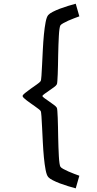

<svg xmlns="http://www.w3.org/2000/svg" viewBox="-20 -821 528 1041"><path d="M102.5 -300.3Q102.5 -306.2 116 -316.9Q129.4 -327.6 146.5 -339.8Q163.6 -352.1 179.4 -363Q195.3 -374 200.2 -380.9Q203.1 -384.8 204.8 -410.2Q206.5 -435.5 208.3 -472.2Q210 -508.8 212.2 -551.5Q214.4 -594.2 218 -632.8Q221.7 -671.4 227.3 -700.7Q232.9 -730 241.7 -739.7Q249 -748 266.1 -756.8Q283.2 -765.6 304.4 -773.7Q325.7 -781.7 348.6 -788.8Q371.6 -795.9 390.6 -800.8L410.2 -732.4Q397.9 -728 381.8 -721.9Q365.7 -715.8 350.3 -709Q335 -702.1 323 -695.3Q311 -688.5 307.6 -683.6Q304.7 -679.2 302.5 -664.1Q300.3 -648.9 299.1 -626.7Q297.9 -604.5 296.9 -577.4Q295.9 -550.3 295.4 -522.2Q294.9 -494.1 294.4 -467Q293.9 -439.9 293 -418.2Q292 -396.5 291 -381.8Q290 -367.2 288.1 -363.8Q284.7 -356.9 272.2 -347.9Q259.8 -338.9 246.3 -329.6Q232.9 -320.3 221.7 -312.3Q210.4 -304.2 210 -300.3Q210.4 -296.4 221.7 -288.3Q232.9 -280.3 246.3 -271Q259.8 -261.7 272.2 -252.4Q284.7 -243.2 288.1 -236.8Q290 -233.4 291 -218.8Q292 -204.1 293 -182.4Q293.9 -160.6 294.4 -133.5Q294.9 -106.4 295.4 -78.4Q295.9 -50.3 296.9 -23.2Q297.9 3.9 299.1 26.1Q300.3 48.3 302.5 63.5Q304.7 78.6 307.6 83Q311 88.4 323 95Q335 101.6 350.3 108.4Q365.7 115.2 381.8 121.3Q397.9 127.4 410.2 131.8L390.6 200.2Q371.6 195.3 348.6 188.2Q325.7 181.2 304.4 173.1Q283.2 165 266.1 156.2Q249 147.5 241.7 139.2Q232.9 129.4 227.3 100.1Q221.7 70.8 218 32.2Q214.4 -6.3 212.2 -49.1Q210 -91.8 208.3 -128.4Q206.5 -165 204.8 -190.4Q203.1 -215.8 200.2 -219.7Q196.8 -224.1 188.2 -230.7Q179.7 -237.3 168.9 -244.9Q158.2 -252.4 146.5 -260.7Q134.8 -269 125 -276.4Q115.2 -283.7 108.9 -290Q102.5 -296.4 102.5 -300.3Z"/></svg>

Font: Andika Basic
Style: Regular
Weight: 400
Designer: Annie Olsen & Victor Gaultney
Foundry: SIL International
Version: Version 1.000